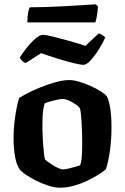

<svg xmlns="http://www.w3.org/2000/svg" viewBox="-20 -872 581 892"><path d="M260 0Q234 0 204.5 -9.5Q175 -19 147.5 -33Q120 -47 100 -60.5Q80 -74 73 -83Q57 -104 50 -144Q43 -184 43 -229Q43 -267 47 -303Q51 -339 57 -369Q63 -399 69 -417Q83 -426 110 -440Q137 -454 171 -467.5Q205 -481 239.5 -490.5Q274 -500 303 -500Q322 -500 347.5 -492.5Q373 -485 399 -473.5Q425 -462 446 -449Q467 -436 476 -425Q484 -410 489 -386.5Q494 -363 496 -335.5Q498 -308 498 -281Q498 -224 490.5 -170.5Q483 -117 472 -86Q460 -75 437 -60.5Q414 -46 384.5 -32Q355 -18 323 -9Q291 0 260 0ZM273 -85Q281 -85 296.5 -88.5Q312 -92 328 -96.5Q344 -101 352 -104Q358 -117 360 -145.5Q362 -174 362 -205Q362 -237 360.5 -273Q359 -309 356.5 -337Q354 -365 350 -371Q346 -377 332.5 -386.5Q319 -396 302 -404Q285 -412 271 -412Q261 -412 244.5 -408.5Q228 -405 212.5 -400.5Q197 -396 188 -392Q185 -385 182 -368.5Q179 -352 178 -332Q177 -312 177 -291Q177 -257 179 -222.5Q181 -188 184 -162.5Q187 -137 189 -131Q192 -128 202 -120.5Q212 -113 225 -105Q238 -97 251 -91Q264 -85 273 -85ZM368 -571Q353 -571 319 -579.5Q285 -588 245 -600.5Q205 -613 171 -625L99 -579Q93 -581 84.5 -588Q76 -595 72 -605Q86 -627 105.5 -651.5Q125 -676 145 -693Q165 -710 179 -710Q194 -710 228 -701.5Q262 -693 303 -681.5Q344 -670 377 -659L439 -717Q447 -714 454.5 -709.5Q462 -705 469 -698Q457 -671 438.5 -641.5Q420 -612 401 -591.5Q382 -571 368 -571ZM107 -768Q107 -797 111 -815.5Q115 -834 119 -838Q152 -838 196.5 -839.5Q241 -841 287 -843.5Q333 -846 370 -848.5Q407 -851 424 -852L435 -843Q434 -817 430 -796.5Q426 -776 423 -768Z"/></svg>

Font: Texturina 12pt
Style: Bold
Weight: 700
Designer: Guillermo Torres Carreño
Foundry: Omnibus-Type
Version: Version 1.002